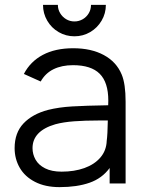

<svg xmlns="http://www.w3.org/2000/svg" viewBox="-20 -753 596 788"><path d="M156.5 -733H217.5Q217.5 -714.5 226.8 -699Q236 -683.5 251.5 -674.2Q267 -665 285.5 -665Q304 -665 319.8 -674.2Q335.5 -683.5 344.5 -699Q353.5 -714.5 353.5 -733H414.5Q414.5 -698 397 -668.2Q379.5 -638.5 350 -621.2Q320.5 -604 285.5 -604Q250.5 -604 220.8 -621.2Q191 -638.5 173.8 -668.2Q156.5 -698 156.5 -733ZM495.5 -335.5V0H430V-63.5Q399 -21 347.5 -3Q296 15 224.5 15Q165.5 15 123.8 -6.5Q82 -28 61 -64.5Q40 -101 40 -145Q40 -208 76.5 -246.5Q113 -285 177.5 -302Q221.5 -313 276 -316.2Q330.5 -319.5 424 -321Q424.5 -327.5 424.5 -340Q424.5 -415 389.2 -450.2Q354 -485.5 279.5 -485.5Q233.5 -485.5 199.8 -469Q166 -452.5 147 -418.5L78 -449.5Q104.5 -500.5 155.8 -527.8Q207 -555 280.5 -555Q354.5 -555 406.2 -527Q458 -499 479.5 -447Q495.5 -409 495.5 -335.5ZM418 -175Q421.5 -200 422.5 -258.5H384.5Q328.5 -258.5 284.5 -255.2Q240.5 -252 207 -243Q113.5 -215.5 113.5 -145Q113.5 -120 125.8 -98Q138 -76 165 -62.2Q192 -48.5 233 -48.5Q285 -48.5 326.2 -63.2Q367.5 -78 392 -106.5Q416.5 -135 418 -175Z"/></svg>

Font: CCSD_manrope
Style: Regular
Weight: 400
Designer: Mikhail Sharanda
Foundry: Mikhail Sharanda
Version: Version 4.503